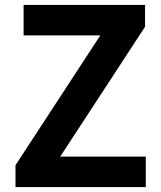

<svg xmlns="http://www.w3.org/2000/svg" viewBox="-20 -761 653 781"><path d="M43 0H573V-124H225L570 -652V-741H76V-617H388L43 -89Z"/></svg>

Font: Source Han Sans CN
Style: Bold
Weight: 700
Designer: Ryoko NISHIZUKA 西塚涼子 (kana, bopomofo & ideographs); Paul D. Hunt (Latin, Greek & Cyrillic); Sandoll Communications 산돌커뮤니
Foundry: Adobe
Version: Version 2.001;hotconv 1.0.107;makeotfexe 2.5.65593